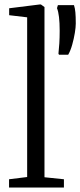

<svg xmlns="http://www.w3.org/2000/svg" viewBox="-20 -839 359 859"><path d="M101.5 -47V-761.5L21 -771V-802L157.5 -819H163L179 -807.5V-46L266 -37V0H20.5V-37ZM285 -594H244L241.5 -599Q244 -620.5 245.5 -645.8Q247 -671 247 -701Q247 -737 244 -762.5Q241 -788 235 -802.5L239 -816H311Q315.5 -802.5 317.2 -784Q319 -765.5 319 -734Q319 -717.5 314.8 -691.5Q310.5 -665.5 303 -638.8Q295.5 -612 285 -594Z"/></svg>

Font: Merriweather 48pt Light
Style: Regular
Weight: 300
Version: Version 2.100